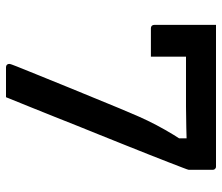

<svg xmlns="http://www.w3.org/2000/svg" viewBox="-70 -670 740 640"><g transform="rotate(90 300.0 -350.0)"><path d="M63 -700Q75 -700 89.5 -698Q104 -696 118 -690.5Q132 -685 143.5 -678Q155 -671 162 -661.5Q169 -652 169 -640Q169 -630 169 -612.5Q169 -595 169 -574Q169 -553 169 -533Q169 -513 169 -499.5Q169 -486 169 -483Q166 -483 156.5 -483Q147 -483 134.5 -483Q122 -483 109.5 -483Q97 -483 87.5 -483Q78 -483 74 -483Q69 -483 66 -486Q63 -489 63 -494Q63 -498 63 -517.5Q63 -537 63 -564.5Q63 -592 63 -620Q63 -648 63 -670Q63 -692 63 -700ZM304 0Q301 0 291 0Q281 0 268 0Q255 0 241.5 0Q228 0 218 0Q208 0 204 0Q199 0 196 -3Q193 -6 193 -11Q193 -15 201.5 -36Q210 -57 227.5 -100.5Q245 -144 273 -212.5Q301 -281 341 -378Q355 -412 368.5 -442.5Q382 -473 397 -501.5Q412 -530 430 -559.5Q448 -589 470 -620L441 -563V-632L481 -603Q441 -602 405 -601Q369 -600 336 -600Q303 -600 273 -600H140Q130 -600 119 -605.5Q108 -611 98 -620.5Q88 -630 80 -642.5Q72 -655 67.5 -669.5Q63 -684 63 -700H535Q539 -700 541 -698.5Q543 -697 544.5 -695Q546 -693 546 -689V-609Q546 -607 539 -589Q532 -571 520.5 -541Q509 -511 494 -473.5Q479 -436 462.5 -394.5Q446 -353 429 -311Q414 -275 399.5 -238Q385 -201 369.5 -162.5Q354 -124 338 -84Q322 -44 304 0Z"/></g></svg>

Font: Recursive Monospace Medium
Style: Regular
Weight: 500
Version: Version 1.047